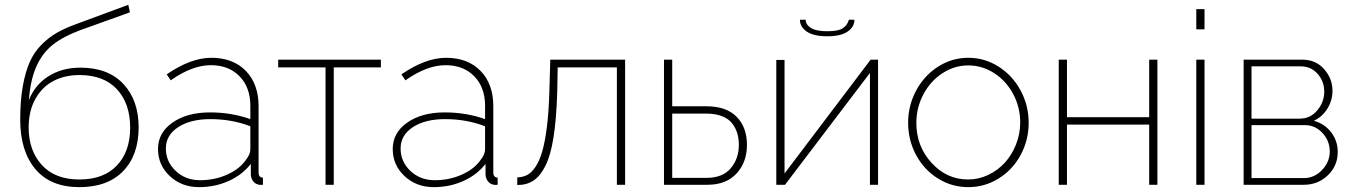

<svg xmlns="http://www.w3.org/2000/svg" viewBox="-20 -768 5626 798"><path d="M310.1 9.8Q189.9 9.8 127 -65.2Q64 -140.1 64 -271Q64 -348.6 74.5 -408.2Q85 -467.8 103 -509Q121.1 -550.3 151.4 -581.1Q181.6 -611.8 215.6 -631.3Q249.5 -650.9 296.9 -668L513.2 -748L520 -716.8L314.9 -643.1Q243.2 -616.7 200 -582.5Q156.7 -548.3 131.6 -492.7Q106.4 -437 100.1 -352.1Q125.5 -416 181.9 -451.4Q238.3 -486.8 314 -486.8Q429.7 -486.8 492.9 -418.9Q556.2 -351.1 556.2 -238.8Q556.2 -123 491.7 -56.6Q427.2 9.8 310.1 9.8ZM310.1 -22Q410.6 -22 465.8 -80.1Q521 -138.2 521 -237.8Q521 -337.4 466.3 -396.7Q411.6 -456.1 310.1 -456.1Q249.5 -456.1 202.4 -431.6Q155.3 -407.2 127.2 -357.2Q99.1 -307.1 99.1 -237.8Q99.1 -142.1 154.1 -82Q209 -22 310.1 -22Z M636.7 -148.9Q636.7 -216.3 697 -258.5Q757.3 -300.8 852.5 -300.8Q942.4 -300.8 1020.5 -272.9V-328.1Q1020.5 -404.8 975.6 -450.9Q930.7 -497.1 856.4 -497.1Q778.8 -497.1 689.5 -434.1L672.9 -459Q772.9 -527.8 858.4 -527.8Q948.7 -527.8 1001.7 -473.4Q1054.7 -418.9 1054.7 -326.2V-51.8Q1054.7 -29.8 1072.8 -29.8V0Q1058.6 1.5 1053.7 -1Q1040 -3.9 1031.7 -15.4Q1023.4 -26.9 1022.5 -42V-86.9Q986.8 -41 929.9 -15.6Q873 9.8 807.6 9.8Q734.9 9.8 685.8 -36.1Q636.7 -82 636.7 -148.9ZM1002.4 -104Q1020.5 -126.5 1020.5 -147.9V-243.2Q943.4 -272.9 854.5 -272.9Q771.5 -272.9 720.5 -239.5Q669.4 -206.1 669.4 -150.9Q669.4 -96.2 710.2 -57.6Q751 -19 811.5 -19Q872.6 -19 924.6 -42.5Q976.6 -65.9 1002.4 -104Z M1333 0V-487.8H1136.2V-520H1563V-487.8H1367.2V0Z M1612.3 -148.9Q1612.3 -216.3 1672.6 -258.5Q1732.9 -300.8 1828.1 -300.8Q1918 -300.8 1996.1 -272.9V-328.1Q1996.1 -404.8 1951.2 -450.9Q1906.2 -497.1 1832 -497.1Q1754.4 -497.1 1665 -434.1L1648.4 -459Q1748.5 -527.8 1834 -527.8Q1924.3 -527.8 1977.3 -473.4Q2030.3 -418.9 2030.3 -326.2V-51.8Q2030.3 -29.8 2048.3 -29.8V0Q2034.2 1.5 2029.3 -1Q2015.6 -3.9 2007.3 -15.4Q1999 -26.9 1998 -42V-86.9Q1962.4 -41 1905.5 -15.6Q1848.6 9.8 1783.2 9.8Q1710.4 9.8 1661.4 -36.1Q1612.3 -82 1612.3 -148.9ZM1978 -104Q1996.1 -126.5 1996.1 -147.9V-243.2Q1918.9 -272.9 1830.1 -272.9Q1747.1 -272.9 1696 -239.5Q1645 -206.1 1645 -150.9Q1645 -96.2 1685.8 -57.6Q1726.6 -19 1787.1 -19Q1848.1 -19 1900.1 -42.5Q1952.1 -65.9 1978 -104Z M2129.9 1V-30.8Q2152.8 -31.2 2171.1 -40.8Q2189.5 -50.3 2205.8 -74.7Q2222.2 -99.1 2233.6 -138.4Q2245.1 -177.7 2252.9 -239.5Q2260.7 -301.3 2263.2 -383.8L2267.1 -520H2578.1V0H2543.9V-487.8H2297.9L2295.9 -382.8Q2292.5 -272.5 2280.5 -197Q2268.6 -121.6 2246.8 -78.6Q2225.1 -35.6 2197 -17.3Q2168.9 1 2129.9 1Z M2739.7 0V-520H2773.9V-326.2H2916.5Q2998.5 -326.2 3041.5 -282.7Q3084.5 -239.3 3084.5 -166Q3084.5 -94.2 3041.5 -47.1Q2998.5 0 2919.9 0ZM2773.9 -28.8H2916.5Q2983.4 -28.8 3017.1 -68.6Q3050.8 -108.4 3050.8 -166Q3050.8 -192.9 3043.9 -215.1Q3037.1 -237.3 3022.2 -256.1Q3007.3 -274.9 2980 -285.4Q2952.6 -295.9 2914.6 -295.9H2773.9Z M3418.5 -617.2Q3361.8 -617.2 3333.3 -636.7Q3304.7 -656.2 3304.7 -686H3328.6Q3328.6 -665.5 3350.3 -651.9Q3372.1 -638.2 3418.5 -638.2Q3463.9 -638.2 3482.7 -650.4Q3501.5 -662.6 3508.3 -686H3531.2Q3531.2 -656.2 3502.9 -636.7Q3474.6 -617.2 3418.5 -617.2ZM3206.5 0V-519H3240.7V-46.9L3598.6 -520H3629.4V0H3595.7V-464.8L3242.7 0Z M4004.4 -527.8Q4072.8 -527.8 4130.6 -491Q4188.5 -454.1 4221.9 -391.8Q4255.4 -329.6 4255.4 -257.8Q4255.4 -186 4222.4 -124.5Q4189.5 -63 4131.3 -26.6Q4073.2 9.8 4004.4 9.8Q3935.5 9.8 3877.7 -26.6Q3819.8 -63 3787.1 -124.5Q3754.4 -186 3754.4 -257.8Q3754.4 -329.6 3787.8 -391.8Q3821.3 -454.1 3878.9 -491Q3936.5 -527.8 4004.4 -527.8ZM4003.4 -22Q4047.4 -22 4087.4 -41Q4127.4 -60.1 4156.5 -92Q4185.5 -124 4202.9 -167.7Q4220.2 -211.4 4220.2 -258.8Q4220.2 -322.3 4191.2 -377Q4162.1 -431.6 4112.3 -463.9Q4062.5 -496.1 4004.4 -496.1Q3946.8 -496.1 3897 -463.6Q3847.2 -431.2 3817.9 -376Q3788.6 -320.8 3788.6 -256.8Q3788.6 -160.2 3851.8 -91.1Q3915 -22 4003.4 -22Z M4380.4 0V-520H4414.6V-280.8H4756.3V-520H4790.5V0H4756.3V-250H4414.6V0Z M4952.1 -646V-730H4986.3V-646ZM4952.1 0V-520H4986.3V0Z M5148.9 0V-520H5393.1Q5448.7 -520 5483.4 -480.7Q5518.1 -441.4 5518.1 -391.1Q5518.1 -350.6 5497.1 -316.7Q5476.1 -282.7 5440.9 -266.1Q5485.8 -253.4 5512.9 -217.8Q5540 -182.1 5540 -136.2Q5540 -79.1 5499 -39.6Q5458 0 5398.9 0ZM5181.6 -274.9H5382.8Q5425.8 -274.9 5454.8 -309.3Q5483.9 -343.8 5483.9 -387.2Q5483.9 -430.2 5456.3 -461.2Q5428.7 -492.2 5386.7 -492.2H5181.6ZM5181.6 -27.8H5398.9Q5442.9 -27.8 5474.9 -61.5Q5506.8 -95.2 5506.8 -138.2Q5506.8 -182.6 5476.6 -215.3Q5446.3 -248 5402.8 -248H5181.6Z"/></svg>

Font: Rawline ExtraLight
Style: Regular
Weight: 275
Designer: Matt McInerney, Pablo Impallari, Rodrigo Fuenzalida
Foundry: Matt McInerney, Pablo Impallari, Rodrigo Fuenzalida
Version: Version 4.020;PS 004.020;hotconv 1.0.88;makeotf.lib2.5.64775